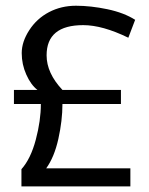

<svg xmlns="http://www.w3.org/2000/svg" viewBox="-20 -666 533 686"><path d="M56.6 -61.5Q89.8 -98.6 107.9 -167Q126 -235.4 126 -294.4H29.8V-344.7H113.8Q90.3 -362.8 74 -399.4Q57.6 -436 57.6 -476.3Q57.6 -516.6 84.5 -558.1Q111.3 -599.6 155 -622.6Q198.7 -645.5 251.5 -645.5Q304.2 -645.5 363.5 -633.1Q422.9 -620.6 462.9 -595.2L438.5 -531.2Q346.2 -576.2 277.3 -576.2Q146.5 -576.2 146.5 -468.3Q146.5 -404.8 203.1 -344.7H412.1V-294.4H203.1Q203.1 -235.4 188.5 -169.7Q173.8 -104 145 -64.5H445.8V0H56.6Z"/></svg>

Font: Dhyana
Style: Regular
Weight: 400
Foundry: Vernon Adams
Version: Version 1.002; ttfautohint (v0.8.51-6076)